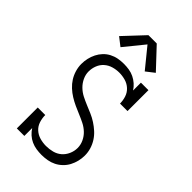

<svg xmlns="http://www.w3.org/2000/svg" viewBox="-287 -1070 1175 1175"><g transform="rotate(45 300.0 -482.5)"><path d="M319 8Q296 8 273.5 4.5Q251 1 230 -8.5Q209 -18 192 -33.5Q175 -49 163 -68V0H98V-181H163Q163 -154 171.5 -127.5Q180 -101 200 -83Q220 -65 246.5 -57.5Q273 -50 300 -50Q328 -50 355 -57Q382 -64 402.5 -81.5Q423 -99 434.5 -125Q446 -151 446 -178Q446 -206 434 -231.5Q422 -257 402 -276Q382 -295 357 -307.5Q332 -320 306.5 -330.5Q281 -341 256 -352.5Q231 -364 207.5 -378.5Q184 -393 163.5 -412Q143 -431 128.5 -454Q114 -477 106 -504Q98 -531 98 -558Q98 -583 103.5 -607Q109 -631 120 -653Q131 -675 148 -693Q165 -711 187 -722.5Q209 -734 233 -738.5Q257 -743 282 -743Q305 -743 327.5 -739.5Q350 -736 370.5 -726Q391 -716 408 -701Q425 -686 437 -667V-735H502V-554H437Q437 -581 428.5 -607Q420 -633 400 -651.5Q380 -670 353.5 -677.5Q327 -685 300 -685Q274 -685 248 -677.5Q222 -670 202 -652.5Q182 -635 172 -609.5Q162 -584 162 -557Q162 -530 174 -504.5Q186 -479 206 -459.5Q226 -440 250.5 -427.5Q275 -415 300.5 -404.5Q326 -394 351.5 -383Q377 -372 400 -357Q423 -342 443.5 -323.5Q464 -305 479 -281.5Q494 -258 502 -231.5Q510 -205 510 -177Q510 -152 504 -127.5Q498 -103 486.5 -81Q475 -59 456.5 -41Q438 -23 416 -12Q394 -1 369 3.5Q344 8 319 8ZM195 -800 141 -842 264 -973H336L459 -842L405 -800L300 -929Z"/></g></svg>

Font: Iosevka Slab Light Extended
Style: Regular
Weight: 300
Width: 7
Monospace: yes
Designer: Belleve Invis
Foundry: Belleve Invis
Version: Version 11.1.0; ttfautohint (v1.8.3)